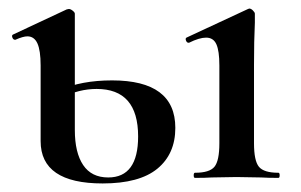

<svg xmlns="http://www.w3.org/2000/svg" viewBox="-20 -416 703 449"><path d="M75 -86V-263Q75 -298 67.5 -314.5Q60 -331 44 -331Q34 -331 16 -323H15Q11 -323 9 -328Q7 -333 10 -335L136 -394L141 -395Q145 -395 150 -391Q155 -387 155 -384V-112Q155 -59 174.5 -30Q194 -1 233 -1Q303 -1 303 -97Q303 -208 206 -208Q165 -208 125 -188L119 -205Q170 -228 242 -228Q390 -228 390 -117Q390 -56 348 -21.5Q306 13 220 13Q75 13 75 -86ZM436 -12Q470 -12 481.5 -26Q493 -40 493 -81V-263Q493 -297 486 -312.5Q479 -328 462 -328Q446 -328 422 -316H421Q417 -316 415 -321Q413 -326 416 -328L560 -395L563 -396Q567 -396 571.5 -391.5Q576 -387 576 -384V-363Q574 -321 574 -264V-81Q574 -40 585.5 -26Q597 -12 631 -12Q634 -12 634 -6Q634 0 631 0Q606 0 591 -1L533 -2L475 -1Q461 0 436 0Q433 0 433 -6Q433 -12 436 -12Z"/></svg>

Font: Cormorant Infant SemiBold
Style: Regular
Weight: 600
Designer: Christian Thalmann (Catharsis Fonts)
Foundry: Catharsis Fonts
Version: Version 4.000